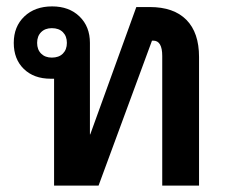

<svg xmlns="http://www.w3.org/2000/svg" viewBox="-20 -580 710 600"><path d="M602 -402V0H487V-405Q487 -453 459 -453H455L288 0H149V-334H138Q86 -334 54.5 -364.5Q23 -395 23 -446Q23 -497 56 -528.5Q89 -560 143 -560Q196 -560 228.5 -528.5Q261 -497 261 -446V-160H262L406 -558H448Q523 -558 562.5 -518Q602 -478 602 -402ZM142 -400Q164 -400 176.5 -412.5Q189 -425 189 -446Q189 -467 176.5 -479.5Q164 -492 142 -492Q121 -492 108.5 -479.5Q96 -467 96 -446Q96 -425 108.5 -412.5Q121 -400 142 -400Z"/></svg>

Font: Bai Jamjuree SemiBold
Style: Regular
Weight: 600
Version: Version 1.000; ttfautohint (v1.6)